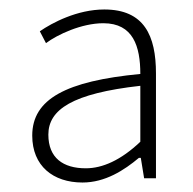

<svg xmlns="http://www.w3.org/2000/svg" viewBox="-20 -827 408 405"><path d="M154 -442C202 -442 242 -468 273 -494H277L284 -451H309V-672C309 -752 284 -807 200 -807C143 -807 90 -779 64 -761L77 -736C101 -754 152 -778 198 -778C261 -778 276 -729 276 -671C119 -656 48 -618 48 -541C48 -477 92 -442 154 -442ZM161 -472C113 -472 82 -494 82 -543C82 -596 133 -630 276 -646V-528C235 -489 196 -472 161 -472Z"/></svg>

Font: Source Han Sans JP ExtraLight
Style: Regular
Weight: 250
Designer: Ryoko NISHIZUKA 西塚涼子 (kana, bopomofo & ideographs); Paul D. Hunt (Latin, Greek & Cyrillic); Sandoll Communications 산돌커뮤니
Foundry: Adobe
Version: Version 2.001;hotconv 1.0.107;makeotfexe 2.5.65593